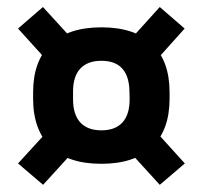

<svg xmlns="http://www.w3.org/2000/svg" viewBox="-20 -580 579 548"><path d="M269 -112.5Q174 -112.5 124.2 -160.8Q74.5 -209 74.5 -298.5V-316.5Q74.5 -406 124.5 -454Q174.5 -502 269.5 -502Q364.5 -502 414.2 -454Q464 -406 464 -316.5V-298.5Q464 -209 414.2 -160.8Q364.5 -112.5 269 -112.5ZM269.5 -208Q309 -208 329.5 -230.5Q350 -253 350 -296.5L349.5 -318.5Q349 -362 329 -384.2Q309 -406.5 269.5 -406.5Q230 -406.5 209.2 -384.2Q188.5 -362 188.5 -318.5V-296.5Q188.5 -253 209.2 -230.5Q230 -208 269.5 -208ZM338 -160 408 -223.5 507.5 -113.5 436 -52.5ZM133 -224.5 201 -160 103 -52.5 31.5 -113.5ZM199 -454.5 126 -394 31.5 -498.5 102.5 -560ZM407 -387 338 -451.5 436 -560 507 -498.5Z"/></svg>

Font: Anek Malayalam SemiBold
Style: Regular
Weight: 600
Version: Version 1.003